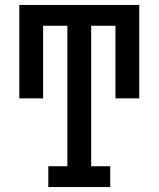

<svg xmlns="http://www.w3.org/2000/svg" viewBox="-20 -755 640 775"><path d="M175 0V-84H252V-651H154V-358H58V-735H542V-358H446V-651H348V-84H425V0Z"/></svg>

Font: Iosevka Curly Slab MdEx
Style: Regular
Weight: 500
Width: 7
Monospace: yes
Designer: Belleve Invis
Foundry: Belleve Invis
Version: Version 11.1.0; ttfautohint (v1.8.3)